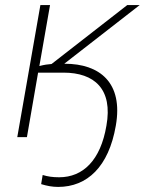

<svg xmlns="http://www.w3.org/2000/svg" viewBox="-20 -540 570 756"><path d="M209 196C323 196 408 117 436 -45C466 -215 372 -289 235 -289H233L530 -520H481L183 -288C169 -287 154 -285 135 -280L177 -520H139L48 0H86L130 -254H230C352 -254 425 -189 399 -45C376 91 307 158 213 158C186 158 168 155 148 149L142 185C165 192 186 196 209 196Z"/></svg>

Font: Fixel Display 20240404 ExLight
Style: Italic
Weight: 200
Italic angle: -10°
Designer: AlfaBravo + MacPaw
Foundry: Kyrylo Tkachov, Marchela Mozhyna, Serhii Makarenko, Maria Weinstein, Zakhar Kryvoshyya
Version: Version 1.211;Glyphs 3.2 (3225)